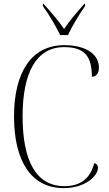

<svg xmlns="http://www.w3.org/2000/svg" viewBox="-20 -956 559 986"><path d="M289 -776H329C350 -821 389 -886 417 -925V-936H413C373 -891 339 -852 309 -807C279 -852 244 -891 204 -936H200V-925C229 -886 267 -821 289 -776ZM307 10C420 10 483 -54 483 -94C483 -105 478 -115 464 -118C445 -45 399 0 311 0C163 0 96 -134 96 -359C96 -580 165 -714 309 -714C419 -714 451 -663 452 -562C474 -562 488 -579 488 -610C488 -669 433 -724 310 -724C141 -724 52 -584 52 -358C52 -134 137 10 307 10Z"/></svg>

Font: Noto Serif Display SemiCondensed ExtraLight
Style: Regular
Weight: 200
Width: 4
Designer: Monotype Design Team
Foundry: Monotype Imaging Inc.
Version: Version 2.009